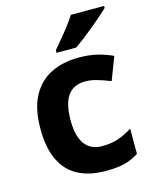

<svg xmlns="http://www.w3.org/2000/svg" viewBox="-116 -844 746 932"><g transform="rotate(-15 257.0 -378.0)"><path d="M300 10Q219 10 162 -19.5Q105 -49 75 -111Q45 -173 45 -270Q45 -370 79 -433Q113 -496 173.5 -526Q234 -556 313 -556Q369 -556 410.5 -545Q452 -534 483 -519L439 -404Q404 -418 373.5 -427Q343 -436 313 -436Q274 -436 248 -417.5Q222 -399 209.5 -362.5Q197 -326 197 -271Q197 -217 210.5 -181.5Q224 -146 250 -128.5Q276 -111 313 -111Q360 -111 396 -123.5Q432 -136 466 -158V-31Q432 -9 394.5 0.5Q357 10 300 10ZM498 -756Q484 -742 461 -722Q438 -702 411.5 -680Q385 -658 359.5 -638.5Q334 -619 315 -606H216V-619Q232 -638 253.5 -663.5Q275 -689 296 -716.5Q317 -744 331 -766H498Z"/></g></svg>

Font: Noto Sans Malayalam
Style: Regular
Weight: 400
Designer: Jelle Bosma - Monotype Design Team
Foundry: Monotype Imaging Inc.
Version: Version 2.103